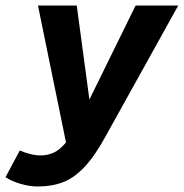

<svg xmlns="http://www.w3.org/2000/svg" viewBox="-85 -490 668 698"><path d="M53 188Q22 188 -11.5 178Q-45 168 -65 154L-13 57Q5 65 25 70Q45 75 62 75Q89 75 111 64.5Q133 54 155 28L53 -470H194L240 -128L408 -470H563L302 0Q262 74 224 115Q186 156 145 172Q104 188 53 188Z"/></svg>

Font: Gantari
Style: Bold Italic
Weight: 700
Italic angle: -10°
Designer: Anugrah Pasau
Foundry: Lafontype
Version: Version 1.000; ttfautohint (v1.8.4.7-5d5b)